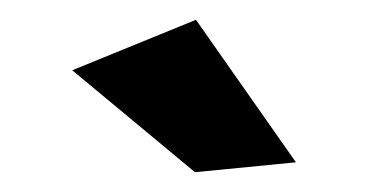

<svg xmlns="http://www.w3.org/2000/svg" viewBox="-20 -780 373 194"><path d="M178 -760 53 -709 177 -606 279 -616Z"/></svg>

Font: Argentum Sans Medium
Style: Regular
Weight: 500
Designer: Julieta Ulanovsky
Foundry: Julieta Ulanovsky
Version: Version 5.001;January 29, 2019;FontCreator 11.5.0.2425 64-bi